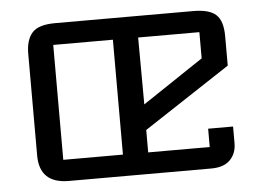

<svg xmlns="http://www.w3.org/2000/svg" viewBox="-42 -553 828 606"><g transform="rotate(-5 372.0 -250.0)"><path d="M604 0H153Q60 0 60 -89V-411Q60 -455 80 -477.5Q100 -500 153 -500H591Q641 -500 662.5 -480.5Q684 -461 684 -412V-319L410 -139V-68H605V-126H684V-73Q684 -41 664 -20.5Q644 0 604 0ZM141 -432V-68H330V-432ZM410 -432 411 -220 604 -349V-432Z"/></g></svg>

Font: Kelly Slab
Style: Regular
Weight: 400
Designer: Denis Masharov
Foundry: Denis Masharov
Version: Version 1.001